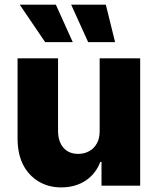

<svg xmlns="http://www.w3.org/2000/svg" viewBox="-20 -795 675 822"><path d="M406.7 -235.4V-545.4H580.1V0H414.6V-101.6H409.2Q390.6 -51.8 347.7 -22.5Q302.7 7.3 242.7 7.3Q186.5 7.3 144.5 -18.6Q101.6 -44.9 78.6 -90.3Q56.2 -134.8 55.2 -197.8V-545.4H228.5V-231.9Q229.5 -187.5 252 -162.1Q274.9 -136.2 314.9 -136.2Q341.3 -136.2 361.8 -147.9Q382.8 -159.2 395 -181.6Q406.7 -202.1 406.7 -235.4ZM291.5 -614.7H173.3L64.5 -774.9H219.2ZM472.7 -614.7H357.4L284.7 -774.9H433.1Z"/></svg>

Font: My Font
Style: Regular
Weight: 500
Designer: Rasmus Andersson
Foundry: rsms
Version: Version 0.001